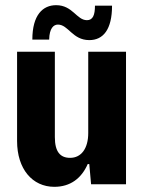

<svg xmlns="http://www.w3.org/2000/svg" viewBox="-20 -712 557 742"><path d="M325 -557C379 -557 413 -598 413 -690H347C347 -654 339 -634 316 -634C276 -634 261 -692 197 -692C146 -692 105 -655 105 -559H170C171 -603 187 -617 204 -617C244 -617 260 -557 325 -557ZM467 -512H321V-198C321 -138 294 -102 251 -102C213 -102 192 -125 192 -182V-512H46V-167C46 -59 105 10 190 10C252 10 295 -23 319 -78H325L332 0H467Z"/></svg>

Font: Decalotype
Style: Bold
Weight: 700
Designer: Alfredo Marco Pradil
Foundry: Alfredo Marco Pradil
Version: Version 1.0